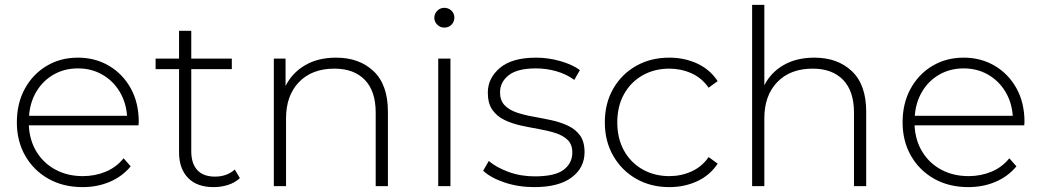

<svg xmlns="http://www.w3.org/2000/svg" viewBox="-20 -762 4263 786"><path d="M318 4Q239 4 178.5 -30Q118 -64 83.5 -124Q49 -184 49 -261Q49 -339 81.5 -398.5Q114 -458 170.5 -492Q227 -526 299 -526Q370 -526 426.5 -492.5Q483 -459 515.5 -400Q548 -341 548 -263Q548 -260 547.5 -256Q547 -252 547 -249H98Q101 -187 130 -140Q159 -93 208 -67Q257 -41 319 -41Q369 -41 412.5 -59Q456 -77 486 -114L515 -81Q480 -39 429 -17.5Q378 4 318 4ZM99 -288H500Q496 -344 469 -388Q442 -432 398 -457Q354 -482 299 -482Q244 -482 200 -457Q156 -432 129.5 -388Q103 -344 99 -288Z M855 4Q786 4 749.5 -34Q713 -72 713 -138V-479H617V-522H713V-636H763V-522H929V-479H763V-143Q763 -93 787.5 -66Q812 -39 860 -39Q909 -39 941 -68L962 -33Q942 -14 913.5 -5Q885 4 855 4Z M1101 0V-522H1149V-410Q1176 -464 1229 -495Q1282 -526 1356 -526Q1451 -526 1509.5 -470.5Q1568 -415 1568 -305V0H1518V-301Q1518 -389 1473.5 -435Q1429 -481 1349 -481Q1257 -481 1204 -426Q1151 -371 1151 -278V0Z M1774 0V-522H1824V0ZM1799 -649Q1782 -649 1770 -661Q1758 -673 1758 -689Q1758 -706 1770 -718Q1782 -730 1799 -730Q1816 -730 1828 -718.5Q1840 -707 1840 -690Q1840 -673 1828.5 -661Q1817 -649 1799 -649Z M2167 4Q2102 4 2045.5 -15Q1989 -34 1958 -63L1981 -103Q2011 -77 2061 -58.5Q2111 -40 2169 -40Q2252 -40 2287.5 -67Q2323 -94 2323 -138Q2323 -170 2304.5 -188.5Q2286 -207 2255 -217Q2224 -227 2187 -233.5Q2150 -240 2113 -248Q2076 -256 2045 -271Q2014 -286 1995.5 -312.5Q1977 -339 1977 -383Q1977 -442 2026.5 -484Q2076 -526 2175 -526Q2224 -526 2273.5 -512Q2323 -498 2354 -475L2331 -435Q2298 -459 2257 -470.5Q2216 -482 2174 -482Q2098 -482 2062.5 -454Q2027 -426 2027 -384Q2027 -351 2045.5 -331.5Q2064 -312 2095 -301.5Q2126 -291 2163 -284.5Q2200 -278 2237 -270Q2274 -262 2305 -247.5Q2336 -233 2354.5 -207.5Q2373 -182 2373 -139Q2373 -75 2320 -35.5Q2267 4 2167 4Z M2720 4Q2644 4 2584.5 -30Q2525 -64 2490.5 -124Q2456 -184 2456 -261Q2456 -339 2490.5 -399Q2525 -459 2584.5 -492.5Q2644 -526 2720 -526Q2782 -526 2834 -502Q2886 -478 2918 -430L2881 -403Q2853 -443 2810.5 -462Q2768 -481 2720 -481Q2659 -481 2610.5 -453.5Q2562 -426 2534.5 -376.5Q2507 -327 2507 -261Q2507 -195 2534.5 -145.5Q2562 -96 2610.5 -68.5Q2659 -41 2720 -41Q2768 -41 2810.5 -60Q2853 -79 2881 -119L2918 -92Q2886 -44 2834 -20Q2782 4 2720 4Z M3059 0V-742H3109V-413Q3136 -466 3188.5 -496Q3241 -526 3314 -526Q3409 -526 3467.5 -470.5Q3526 -415 3526 -305V0H3476V-301Q3476 -389 3431.5 -435Q3387 -481 3307 -481Q3215 -481 3162 -426Q3109 -371 3109 -278V0Z M3944 4Q3865 4 3804.5 -30Q3744 -64 3709.5 -124Q3675 -184 3675 -261Q3675 -339 3707.5 -398.5Q3740 -458 3796.5 -492Q3853 -526 3925 -526Q3996 -526 4052.5 -492.5Q4109 -459 4141.5 -400Q4174 -341 4174 -263Q4174 -260 4173.5 -256Q4173 -252 4173 -249H3724Q3727 -187 3756 -140Q3785 -93 3834 -67Q3883 -41 3945 -41Q3995 -41 4038.5 -59Q4082 -77 4112 -114L4141 -81Q4106 -39 4055 -17.5Q4004 4 3944 4ZM3725 -288H4126Q4122 -344 4095 -388Q4068 -432 4024 -457Q3980 -482 3925 -482Q3870 -482 3826 -457Q3782 -432 3755.5 -388Q3729 -344 3725 -288Z"/></svg>

Font: Montserrat Light
Style: Regular
Weight: 300
Designer: Julieta Ulanovsky
Foundry: Julieta Ulanovsky
Version: Version 9.000; ttfautohint (v1.8.4.7-5d5b)